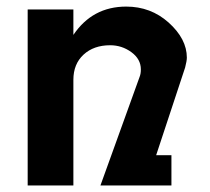

<svg xmlns="http://www.w3.org/2000/svg" viewBox="-20 -569 643 589"><path d="M317.9 -430.2Q267.6 -430.2 236.3 -401.4Q205.1 -372.6 205.1 -324.2V0H64.9V-540H205.1V-461.9Q263.7 -548.8 367.2 -548.8Q442.4 -548.8 497.1 -500Q553.2 -449.7 553.2 -392.1Q553.2 -382.3 547.9 -361.8L459 -92.8H505.9V0H288.1L408.2 -333Q412.1 -342.3 412.1 -356Q412.1 -387.7 383.1 -408.9Q354 -430.2 317.9 -430.2Z"/></svg>

Font: Miedinger*
Style: Bold
Weight: 700
Version: Version 001.000